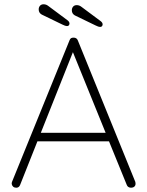

<svg xmlns="http://www.w3.org/2000/svg" viewBox="-20 -878 689 898"><path d="M614 -19Q614 -10 608 -5Q602 0 593 0Q586 0 580.5 -3.5Q575 -7 573 -13L489 -219L490 -217H155L74 -13Q69 0 56 0Q47 0 41.5 -5Q36 -10 35 -17Q34 -21 36 -27L305 -689Q308 -697 312.5 -699.5Q317 -702 324 -702Q339 -702 344 -689L613 -27Q614 -24 614 -19ZM171 -257H474L321 -634ZM272 -763 175 -810Q161 -818 161 -834Q161 -844 167 -851Q173 -858 184 -858Q196 -858 206 -850L296 -783Q305 -776 305 -768Q305 -763 302 -759.5Q299 -756 293 -756Q286 -756 272 -763ZM427 -759 330 -806Q316 -814 316 -830Q316 -840 322 -847Q328 -854 339 -854Q351 -854 361 -846L451 -779Q460 -772 460 -764Q460 -759 457 -755.5Q454 -752 448 -752Q441 -752 427 -759Z"/></svg>

Font: Quicksand Light
Style: Regular
Weight: 300
Designer: Andrew Paglinawan
Foundry: Andrew Paglinawan
Version: Version 3.000